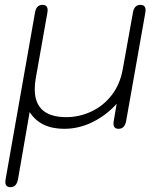

<svg xmlns="http://www.w3.org/2000/svg" viewBox="-20 -520 664 790"><path d="M2 229Q2 222 3 218L124 -468Q129 -500 155 -500Q176 -500 176 -478Q176 -472 175 -468L127 -197Q123 -176 123 -153Q123 -38 253 -38Q306 -38 355.5 -61Q405 -84 439.5 -128.5Q474 -173 485 -235L527 -468Q532 -500 558 -500Q579 -500 579 -478Q579 -472 578 -468L499 -22Q493 10 468 10Q447 10 447 -11Q447 -18 448 -22L460 -93Q419 -47 362.5 -18.5Q306 10 244 10Q146 10 102 -59L54 218Q48 250 23 250Q2 250 2 229Z"/></svg>

Font: Kodchasan ExtraLight
Style: Italic
Weight: 275
Italic angle: -10°
Version: Version 1.000; ttfautohint (v1.6)